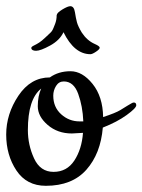

<svg xmlns="http://www.w3.org/2000/svg" viewBox="-20 -595 460 620"><path d="M313 -217Q353 -230 368.5 -239.5Q384 -249 392 -254L404 -261Q409 -264 412 -264Q420 -264 420 -255Q420 -246 389 -223.5Q358 -201 312 -183Q305 -99 259 -47Q213 5 128 5Q66 5 33 -44.5Q0 -94 0 -160.5Q0 -227 39.5 -286Q79 -345 141 -345Q169 -365 207.5 -365Q246 -365 279 -324Q312 -283 313 -217ZM248 -166 212 -164Q166 -164 134 -191.5Q102 -219 102 -252Q102 -285 113 -309Q70 -275 70 -175Q70 -127 90 -83.5Q110 -40 153 -40Q196 -40 220 -76.5Q244 -113 248 -166ZM186 -332Q170 -332 161 -317.5Q152 -303 152 -286Q152 -249 177.5 -226Q203 -203 237 -203H249Q247 -252 232.5 -292Q218 -332 186 -332ZM272 -420Q220 -420 185 -491Q173 -465 142 -448Q111 -431 96.5 -431Q82 -431 81 -440Q81 -444 89.5 -448Q98 -452 106.5 -457.5Q115 -463 126 -473.5Q137 -484 143 -489.5Q149 -495 153 -505.5Q157 -516 158 -518Q163 -531 163 -546Q164 -554 181.5 -564.5Q199 -575 207 -575Q219 -575 222 -555.5Q225 -536 228.5 -523Q232 -510 244 -490Q261 -464 286 -453Q302 -446 302 -441Q302 -436 290 -428Q278 -420 272 -420Z"/></svg>

Font: Cookie
Style: Regular
Weight: 400
Designer: Ania Kruk
Foundry: Ania Kruk
Version: Version 1.004